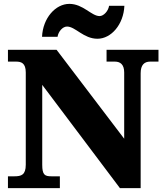

<svg xmlns="http://www.w3.org/2000/svg" viewBox="-20 -971 846 991"><path d="M483 -771C554 -771 618 -845 622 -941H543C539 -914 515 -888 494 -888C452 -888 409 -951 338 -951C266 -951 201 -877 197 -781H277C281 -808 303 -834 326 -834C369 -834 411 -771 483 -771ZM21 0H289V-61H246C211 -61 198 -68 198 -121V-533L599 0H706V-593C706 -636 725 -653 755 -653H798V-714H530V-653H573C600 -653 621 -639 621 -597V-255L272 -714H21V-653H63C89 -653 113 -646 113 -597V-121C113 -68 90 -61 54 -61H21Z"/></svg>

Font: Noto Serif Gurmukhi Black
Style: Regular
Weight: 900
Designer: Vaibhav Singh and the Monotype Design Team
Foundry: Monotype Imaging Inc.
Version: Version 2.004